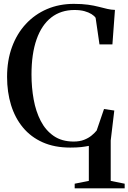

<svg xmlns="http://www.w3.org/2000/svg" viewBox="-20 -772 681 1018"><path d="M376 226.5V202L451 187V1.5Q434 5 410.5 7.8Q387 10.5 352.5 10.5Q269 10.5 206.2 -17.5Q143.5 -45.5 101.5 -96.2Q59.5 -147 38.5 -215.2Q17.5 -283.5 17.5 -364.5Q17.5 -451.5 43.5 -522.5Q69.5 -593.5 117 -644.8Q164.5 -696 229.2 -723.8Q294 -751.5 371.5 -751.5Q415 -751.5 447 -747Q479 -742.5 503.5 -736Q528 -729.5 548.8 -724.8Q569.5 -720 589.5 -719.5L576 -536.5H507.5L487 -677.5Q480 -688 465.2 -697.2Q450.5 -706.5 428 -712.8Q405.5 -719 375 -719Q303 -719 252 -679.5Q201 -640 174 -563.5Q147 -487 147 -376.5Q147 -308.5 158.5 -244.8Q170 -181 196 -130.8Q222 -80.5 265 -51Q308 -21.5 370.5 -21.5Q402.5 -21.5 426 -30.8Q449.5 -40 466 -53.8Q482.5 -67.5 492.5 -80L531.5 -194L586 -186L567 -27V187L641 202V226.5Z"/></svg>

Font: Merriweather 120pt Medium
Style: Regular
Weight: 500
Version: Version 2.100